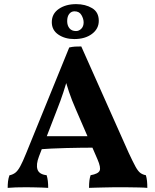

<svg xmlns="http://www.w3.org/2000/svg" viewBox="-20 -907 751 930"><path d="M373.7 -682 603.3 -166.8Q624 -122.5 636.5 -99.6Q649.1 -76.8 660.6 -68.8Q672.1 -60.8 686.6 -58.3Q690.6 -45.3 692.1 -30.3Q693.6 -15.3 693.6 3Q678.4 1.5 652.2 1Q626 0.5 599.6 0.2Q573.2 0 557.2 0Q545.2 0 525.2 0.2Q505.3 0.5 483.1 1Q460.9 1.5 441.6 2Q422.4 2.5 411.3 3Q411.3 -17.4 413 -31.8Q414.8 -46.1 418.8 -58.3Q455.6 -64.8 462.6 -80.2Q469.6 -95.5 452.2 -135.2L347.6 -376.7Q327.3 -422.8 314.2 -462Q301.1 -501.1 290.2 -542.8H311.9Q299.9 -500.1 286.8 -459.8Q273.6 -419.4 256.8 -377.2L168.9 -149.6Q153.7 -109.9 161.6 -86.1Q169.6 -62.3 205.9 -58.3Q209.9 -45.6 211.7 -30.4Q213.4 -15.3 213.4 3Q202.4 2 183.6 1.5Q164.7 1 144.3 0.5Q124 0 107 0Q82 0 56.8 0.7Q31.7 1.5 17.2 3Q17.2 -13.8 18.9 -28.7Q20.7 -43.6 25.7 -57.8Q42.7 -61.3 54.7 -70.8Q66.7 -80.2 78.4 -102Q90.2 -123.7 105.7 -162.1L315.3 -677Q330.6 -680.5 343.2 -681.3Q355.9 -682 373.7 -682ZM426.5 -247.2 441.8 -191.8Q374.8 -191.8 301.2 -190Q227.6 -188.2 160.3 -183.1L175.8 -247.2ZM339.7 -717.8Q294.8 -717.8 262.9 -739.3Q230.9 -760.9 230.9 -799.6Q230.9 -840.4 264.7 -863.7Q298.4 -887 348.8 -887Q393.7 -887 426.1 -867.6Q458.5 -848.3 458.5 -806.1Q458.5 -767.4 425.3 -742.6Q392.1 -717.8 339.7 -717.8ZM348.2 -756.6Q362.7 -756.6 373.9 -767.9Q385.1 -779.1 385.1 -798.7Q385.1 -815.7 374.6 -833.9Q364.2 -852.2 340.7 -852.2Q325.3 -852.2 315.4 -839.7Q305.4 -827.2 305.4 -804.7Q305.4 -783.6 316.3 -770.1Q327.3 -756.6 348.2 -756.6Z"/></svg>

Font: Vollkorn
Style: Regular
Weight: 400
Designer: Friedrich Althausen
Foundry: Friedrich Althausen
Version: Version 5.001